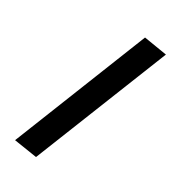

<svg xmlns="http://www.w3.org/2000/svg" viewBox="-134 -823 863 951"><g transform="rotate(20 297.0 -347.5)"><path d="M594 -674 468 -718 37 -20 163 23Z"/></g></svg>

Font: RazerF5
Style: Bold Italic
Weight: 700
Foundry: Razer Inc.
Version: Version 2